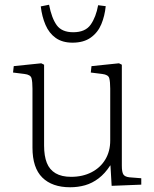

<svg xmlns="http://www.w3.org/2000/svg" viewBox="-20 -776 651 810"><path d="M276 14Q200 14 158.5 -27Q117 -68 117 -153V-402Q117 -431 113 -446Q109 -461 83 -464L35 -470L38 -497L154 -509L166 -503V-162Q166 -118 177.5 -89Q189 -60 214.5 -45Q240 -30 280 -30Q329 -30 366.5 -49.5Q404 -69 424.5 -103.5Q445 -138 445 -183V-402Q445 -431 441 -446Q437 -461 411 -464L363 -470L366 -497L482 -509L494 -503V-77Q494 -50 500.5 -40Q507 -30 526 -28L576 -24V3L451 8L446 -78H445Q423 -44 396 -23.5Q369 -3 339 5.5Q309 14 276 14ZM286 -596Q243 -596 215 -616Q187 -636 172 -671Q157 -706 152 -749L187 -756Q198 -699 219.5 -669.5Q241 -640 289 -640Q340 -640 362.5 -672Q385 -704 394 -754L426 -750Q422 -709 407.5 -674Q393 -639 363 -617.5Q333 -596 286 -596Z"/></svg>

Font: Literata ExtraLight
Style: Regular
Weight: 250
Designer: Latin by Veronika Burian and Jose Scaglione. Greek by Irene Vlachou. Cyrillic by Vera Evstafieva.
Foundry: TypeTogether
Version: Version 3.103;gftools[0.9.29]